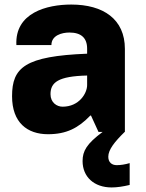

<svg xmlns="http://www.w3.org/2000/svg" viewBox="-20 -580 640 844"><path d="M493 146C472 146 456 134 456 109C456 78 484 43 528 0H529V-365C529 -496 434 -560 293 -560C186 -560 45 -524 52 -382H206C206 -424 251 -437 285 -437C336 -437 363 -414 363 -366V-344C90 -333 33 -284 33 -157C33 -41 100 10 191 10C272 10 324 -17 377 -72H380L413 0H431C361 52 343 84 343 128C343 197 393 244 471 244C494 244 521 240 550 233V137C530 143 510 146 493 146ZM363 -206C363 -170 328 -111 255 -111C230 -111 202 -129 202 -166C202 -218 236 -245 363 -248Z"/></svg>

Font: Kathrein 85 Heavy
Style: Regular
Weight: 900
Designer: Lazydogs Typefoundry, based on Open Sans by Ascender Corporation
Foundry: Lazydogs Typefoundry
Version: Version 1.003;PS 001.003;hotconv 1.0.88;makeotf.lib2.5.64775